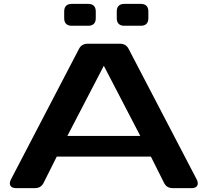

<svg xmlns="http://www.w3.org/2000/svg" viewBox="-20 -977 1078 997"><path d="M37.7 -46.9 390.1 -723.1Q397.3 -737 408.7 -743.5Q420.1 -750 436.5 -750H601.6Q618 -750 629.4 -743.5Q640.8 -737 647.9 -723.1L1000.6 -46.9Q1011.4 -26.1 1004.2 -13Q996.9 0 973.7 0H878.3Q861.9 0 850.5 -6.4Q839.2 -12.9 831.9 -27.3L763.6 -163.7H274.7L206.3 -27.3Q199.1 -13.2 187.7 -6.6Q176.4 0 160 0H64.6Q41.4 0 34 -13Q26.7 -26.1 37.7 -46.9ZM708.5 -271.1 519.1 -635.4 329.8 -271.1ZM625.4 -956.8H711.3Q730.4 -956.8 740.4 -946.8Q750.4 -936.8 750.4 -917.8V-882.2Q750.4 -863.2 740.4 -853.2Q730.4 -843.2 711.3 -843.2H625.4Q606.3 -843.2 596.3 -853.2Q586.3 -863.2 586.3 -882.2V-917.8Q586.3 -936.8 596.3 -946.8Q606.3 -956.8 625.4 -956.8ZM352.3 -956.8H438.3Q457.3 -956.8 467.3 -946.8Q477.3 -936.8 477.3 -917.8V-882.2Q477.3 -863.2 467.3 -853.2Q457.3 -843.2 438.3 -843.2H352.3Q333.3 -843.2 323.3 -853.2Q313.3 -863.2 313.3 -882.2V-917.8Q313.3 -936.8 323.3 -946.8Q333.3 -956.8 352.3 -956.8Z"/></svg>

Font: Gyrochrome
Style: Regular
Weight: 400
Designer: David Moles
Foundry: David Moles
Version: Version 1.005;Glyphs 3.2.3 (3260)